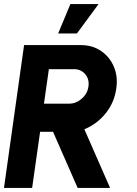

<svg xmlns="http://www.w3.org/2000/svg" viewBox="-30 -921 672 941"><path d="M-10.5 0 88 -700H366Q423 -700 465.2 -671.2Q507.5 -642.5 528 -594.2Q548.5 -546 540 -487.5Q530.5 -418.5 487.8 -365.5Q445 -312.5 383.5 -287.5L509.5 0H350.5L230 -275H166.5L127.5 0ZM185.5 -413H309.5Q343 -413 371 -437.8Q399 -462.5 403.5 -497.5Q408.5 -532.5 387.8 -557.2Q367 -582 333 -582H209.5ZM255 -757 315 -901H453L347 -757Z"/></svg>

Font: Urbanist ExtraBold
Style: Italic
Weight: 800
Italic angle: -8°
Designer: Corey Hu
Foundry: Corey Hu
Version: Version 1.321; ttfautohint (v1.8.4.7-5d5b)